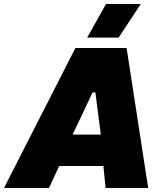

<svg xmlns="http://www.w3.org/2000/svg" viewBox="-76 -940 796 960"><path d="M-56 0H169L220 -110H441L452 0H665L557 -700H301ZM628 -920H454L360 -752H517ZM287 -267 387 -478H401L428 -267Z"/></svg>

Font: Fixel Display 20240404 Black
Style: Italic
Weight: 900
Italic angle: -10°
Designer: AlfaBravo + MacPaw
Foundry: Kyrylo Tkachov, Marchela Mozhyna, Serhii Makarenko, Maria Weinstein, Zakhar Kryvoshyya
Version: Version 1.211;Glyphs 3.2 (3225)